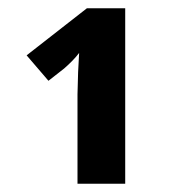

<svg xmlns="http://www.w3.org/2000/svg" viewBox="-20 -734 419 468"><path d="M285.2 -286.1H168.9V-503.9L170.4 -558.6L172.9 -605Q159.7 -587.4 136.2 -566.9L98.1 -537.1L44.9 -599.1L191.9 -713.9H285.2Z"/></svg>

Font: Samim FD
Style: Bold-FD
Weight: 700
Foundry: DejaVu fonts team - Redesigned by Saber Rastikerdar
Version: Version 4.0.1